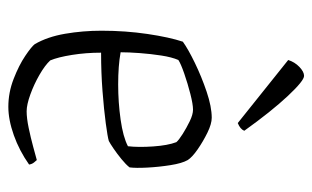

<svg xmlns="http://www.w3.org/2000/svg" viewBox="-168 -600 767 472"><g transform="rotate(90 216.0 -363.5)"><path d="M242 0Q207 0 173.5 -13Q140 -26 117 -41.5Q94 -57 88 -65Q70 -96 62.5 -139.5Q55 -183 55 -229Q55 -288 63 -342Q71 -396 82 -429Q100 -442 134 -458.5Q168 -475 205 -487.5Q242 -500 269 -500Q284 -500 305.5 -489.5Q327 -479 346.5 -465.5Q366 -452 373 -441Q381 -427 385.5 -398.5Q390 -370 391.5 -341.5Q393 -313 391 -298Q384 -289 370.5 -278Q357 -267 344.5 -258.5Q332 -250 326 -247Q316 -244 282.5 -239.5Q249 -235 203.5 -231.5Q158 -228 109 -228Q109 -191 114.5 -156.5Q120 -122 128 -103Q140 -90 163.5 -76.5Q187 -63 212 -54Q237 -45 253 -45Q270 -45 294 -50Q318 -55 340 -61Q362 -67 373 -70Q375 -68 379 -63Q383 -58 384 -51Q350 -27 312 -13.5Q274 0 242 0ZM187 -270Q231 -270 273.5 -276Q316 -282 339 -294Q342 -320 339.5 -356Q337 -392 329 -413Q324 -419 309 -428.5Q294 -438 277.5 -446Q261 -454 249 -454Q236 -454 210.5 -447.5Q185 -441 160.5 -432.5Q136 -424 127 -418Q120 -402 116 -376Q112 -350 110 -323Q108 -296 108 -276Q141 -270 187 -270ZM282 -564 127 -688Q132 -704 144 -715.5Q156 -727 166 -727Q178 -727 215.5 -687Q253 -647 301 -580Q297 -570 282 -564Z"/></g></svg>

Font: Texturina 72pt Thin
Style: Regular
Weight: 100
Designer: Guillermo Torres Carreño
Foundry: Omnibus-Type
Version: Version 1.002; ttfautohint (v1.8.3)